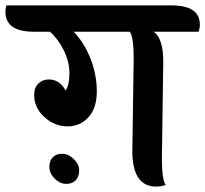

<svg xmlns="http://www.w3.org/2000/svg" viewBox="-90 -682 757 708"><path d="M92 -66Q92 -89 104.5 -102Q117 -115 139.5 -115Q162 -115 182 -95.5Q202 -76 202 -53.5Q202 -31 189.5 -17.5Q177 -4 154 -4Q131 -4 111.5 -23.5Q92 -43 92 -66ZM398 -125 403 -468Q403 -543 389 -565H182Q221 -524 244 -465Q267 -406 267 -345Q267 -284 236.5 -250Q206 -216 159 -216Q112 -216 74 -250Q36 -284 36 -332Q36 -359 51.5 -374Q67 -389 90 -389Q130 -389 152 -348Q166 -369 166 -412Q166 -455 145 -497Q124 -539 94 -565H35Q-70 -565 -70 -639Q-70 -652 -66 -662H543Q647 -662 647 -591Q647 -578 642 -565H477Q512 -540 512 -456L507 -98Q507 -20 521 0Q505 6 486 6Q398 6 398 -125Z"/></svg>

Font: Laila SemiBold
Style: Regular
Weight: 600
Designer: Hitesh Malaviya
Foundry: Indian Type Foundry
Version: Version 1.302;PS 1.0;hotconv 1.0.78;makeotf.lib2.5.61930; tt